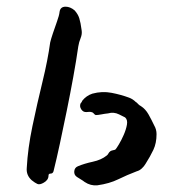

<svg xmlns="http://www.w3.org/2000/svg" viewBox="-20 -540 548 574"><path d="M224 -450Q226 -438 221 -426Q216 -414 214 -401Q208 -359 199 -309.5Q190 -260 179.5 -208.5Q169 -157 159 -110.5Q149 -64 140 -28Q138 -21 131 -21Q125 -21 125 -15Q125 -2 111 6Q99 13 92 10Q85 7 75 -1Q58 -16 60 -38Q63 -96 77 -163Q91 -230 107 -295.5Q123 -361 130 -413Q132 -422 138 -440Q144 -458 150.5 -476Q157 -494 158 -504Q160 -520 176 -520Q190 -520 203 -509Q213 -498 217 -485.5Q221 -473 224 -450ZM448 -139Q448 -112 438.5 -92Q429 -72 415 -50Q411 -43 404 -36.5Q397 -30 389 -28Q360 -17 333.5 -4Q307 9 271 14Q251 16 233 4Q228 0 222 -3.5Q216 -7 210 -11Q201 -17 202 -28Q203 -39 213 -43Q232 -51 257.5 -56.5Q283 -62 299 -75Q302 -77 304 -81Q306 -85 310 -88Q313 -90 318.5 -91Q324 -92 325 -93Q328 -96 335.5 -108.5Q343 -121 350 -137Q357 -153 359.5 -167.5Q362 -182 354 -189Q352 -190 347 -192.5Q342 -195 336 -198Q320 -206 303 -201Q293 -200 283 -198Q273 -196 266 -196Q262 -198 260 -201Q258 -204 253 -205Q249 -206 245.5 -205.5Q242 -205 239 -205Q229 -204 223 -213Q217 -222 221 -231Q225 -235 226 -239Q238 -254 256 -260Q285 -268 313.5 -262.5Q342 -257 366 -248Q377 -244 386 -235Q386 -235 387 -234.5Q388 -234 389 -233Q392 -230 394.5 -227.5Q397 -225 401 -223Q415 -214 424 -198Q433 -182 441 -165Q448 -153 448 -139Z"/></svg>

Font: Slackside One
Style: Regular
Weight: 400
Version: Version 1.000